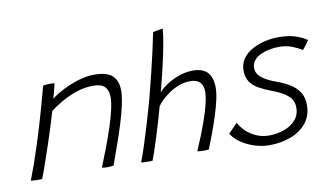

<svg xmlns="http://www.w3.org/2000/svg" viewBox="-76 -889 1881 1098"><g transform="rotate(-10 864.0 -340.5)"><path d="M93 6Q86.5 6.5 78.8 6.8Q71 7 63.5 7Q55 6.5 45 5.8Q35 5 27.5 4.5Q44 -37.5 60.5 -84.2Q77 -131 96.2 -190.8Q115.5 -250.5 139 -330.5Q162.5 -410.5 191.5 -519Q199 -520.5 209.8 -521.5Q220.5 -522.5 232.5 -522.5Q239 -522.5 246 -522.2Q253 -522 257.5 -521Q257 -515 252.8 -498.2Q248.5 -481.5 243.8 -463.2Q239 -445 235.5 -435Q262 -456 304.8 -478Q347.5 -500 396 -515Q444.5 -530 488 -530Q564 -530 595 -500Q626 -470 626 -414.5Q626 -380.5 615.5 -331.8Q605 -283 587.2 -226.2Q569.5 -169.5 548.8 -111Q528 -52.5 508.5 1.5Q503.5 2.5 494.2 3.5Q485 4.5 474 4.5Q464.5 4.5 456.2 3.8Q448 3 441 1.5Q461 -47.5 481.8 -102.2Q502.5 -157 520.5 -210.5Q538.5 -264 549.2 -310.2Q560 -356.5 560 -388Q560 -426.5 540 -447.5Q520 -468.5 474 -468.5Q419.5 -468.5 369.5 -450.5Q319.5 -432.5 280.5 -409Q241.5 -385.5 218 -367.5Q192 -280 167.2 -205Q142.5 -130 123.2 -75.2Q104 -20.5 93 6Z M733 13Q726.5 13.5 717.5 13.5Q708.5 13.5 699 13.5Q689 13.5 680 12.8Q671 12 667 11Q682 -27 700.8 -85Q719.5 -143 740.2 -212.8Q761 -282.5 781 -357Q797.5 -420 812.8 -483Q828 -546 841.2 -604Q854.5 -662 864 -710.5Q868 -712 875.8 -713.8Q883.5 -715.5 892.5 -717Q901.5 -718.5 909.2 -719.8Q917 -721 921 -721.5Q919 -684 908 -625.8Q897 -567.5 881 -499.5Q865 -431.5 847 -363.5Q866.5 -386.5 898.8 -407.2Q931 -428 970.2 -441.5Q1009.5 -455 1049 -455Q1107.5 -455 1134.5 -424.5Q1161.5 -394 1161.5 -337Q1161.5 -307 1152.2 -265.8Q1143 -224.5 1128 -177.5Q1113 -130.5 1095.5 -83.2Q1078 -36 1061 5.5Q1054 6.5 1045 6.8Q1036 7 1027 7Q1008.5 7 994.5 4Q1010 -31.5 1028 -76.2Q1046 -121 1062 -167.2Q1078 -213.5 1088 -255Q1098 -296.5 1098 -325Q1098 -360 1079.8 -379Q1061.5 -398 1023 -398Q989 -398 957.2 -385.8Q925.5 -373.5 899 -355.2Q872.5 -337 853.5 -318.2Q834.5 -299.5 827 -286.5Q815 -243.5 801.8 -198Q788.5 -152.5 775.2 -110.8Q762 -69 751 -36.5Q740 -4 733 13Z M1408.5 41.5Q1366 41.5 1323.2 28.2Q1280.5 15 1245.5 -8.8Q1210.5 -32.5 1191.5 -63.5Q1197 -68.5 1204 -76Q1211 -83.5 1219 -91.5Q1227 -99.5 1233.8 -106.2Q1240.5 -113 1245 -117Q1258 -91 1283 -67Q1308 -43 1342 -28.2Q1376 -13.5 1416 -13.5Q1461 -13.5 1502 -28Q1543 -42.5 1569.2 -71.5Q1595.5 -100.5 1595.5 -143.5Q1595.5 -186.5 1566 -212.5Q1536.5 -238.5 1481 -259.5Q1435.5 -276.5 1402.8 -294.8Q1370 -313 1352.5 -339Q1335 -365 1335 -404Q1335 -444 1355.8 -473Q1376.5 -502 1410.5 -520.8Q1444.5 -539.5 1484.8 -548.8Q1525 -558 1563.5 -558Q1627 -558 1669 -542.5Q1711 -527 1728.5 -512.5Q1724 -505 1717 -495.2Q1710 -485.5 1703 -476.8Q1696 -468 1690 -461.5Q1667.5 -476 1634 -489.5Q1600.5 -503 1556 -503Q1531 -503 1503.2 -497.8Q1475.5 -492.5 1451.2 -481.5Q1427 -470.5 1412 -452.2Q1397 -434 1397 -408.5Q1397 -375.5 1426.2 -352Q1455.5 -328.5 1504.5 -311Q1557.5 -292.5 1591.5 -269.5Q1625.5 -246.5 1641.8 -217Q1658 -187.5 1658 -150Q1658 -86 1623.2 -43.5Q1588.5 -1 1531.5 20.2Q1474.5 41.5 1408.5 41.5Z"/></g></svg>

Font: Grandstander Thin ExtraLight
Style: Italic
Weight: 250
Italic angle: -15°
Version: Version 1.200